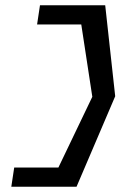

<svg xmlns="http://www.w3.org/2000/svg" viewBox="-20 -640 458 730"><path d="M34 -3 23 70H271L418 -274L380 -620H132L121 -547H289L331 -272L202 -3Z"/></svg>

Font: Charger Sport
Style: ExtObl
Weight: 400
Designer: Jasper
Foundry: Cannot Into Space Fonts
Version: Version 1.1